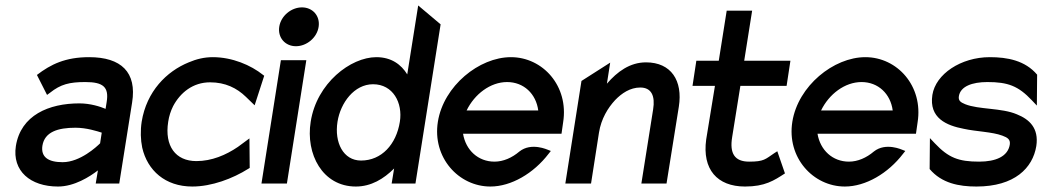

<svg xmlns="http://www.w3.org/2000/svg" viewBox="-20 -671 3812 702"><path d="M38 -137C24 -46 91 11 192 11C252 11 308 -25 338 -48L330 0H416L463 -296C481 -407 423 -462 306 -462C219 -462 166 -436 115 -397L152 -324L163 -332C202 -363 234 -371 292 -371C357 -371 379 -353 370 -298L366 -273C347 -281 311 -293 270 -293C159 -293 56 -250 38 -137ZM135 -138C143 -189 192 -204 256 -204C297 -204 336 -191 352 -186L346 -147C334 -135 273 -78 209 -78C156 -78 129 -97 135 -138Z M498 -226C493 -193 494 -160 500 -131C519 -48 584 11 683 11C754 11 831 -18 888 -54L893 -57L892 -165L850 -134C806 -104 754 -82 698 -82C622 -82 581 -137 595 -226C598 -246 604 -265 613 -283C639 -332 685 -370 748 -370C804 -370 846 -349 879 -317L911 -286L946 -394L942 -397C897 -433 829 -462 758 -462C727 -462 698 -455 670 -443C589 -410 516 -337 498 -226Z M1001 -573C995 -533 1023 -502 1062 -502C1101 -502 1139 -533 1145 -573C1151 -613 1123 -644 1084 -644C1045 -644 1007 -613 1001 -573ZM936 0H1029L1100 -451H1007Z M1116 -226C1097 -108 1159 11 1281 11C1337 11 1383 -17 1421 -55L1412 0H1499L1591 -582L1509 -651L1469 -399C1447 -435 1411 -462 1356 -462C1262 -462 1138 -367 1116 -226ZM1214 -226C1225 -295 1275 -363 1344 -363C1417 -363 1453 -295 1442 -226C1429 -143 1375 -84 1300 -84C1235 -84 1202 -150 1214 -226Z M1581 -226C1560 -95 1657 11 1773 11C1849 11 1931 -37 1986 -109L1994 -119L1984 -123C1983 -123 1923 -152 1879 -117C1852 -94 1820 -80 1788 -80C1728 -80 1683 -122 1673 -182H2033L2039 -224C2060 -356 1965 -462 1848 -462C1732 -462 1602 -357 1581 -226ZM1686 -267C1715 -327 1773 -371 1834 -371C1895 -371 1940 -328 1948 -267Z M2047 0H2141L2170 -186C2178 -237 2203 -277 2229 -305C2253 -330 2284 -351 2321 -351C2362 -351 2376 -320 2368 -271L2325 0H2417L2462 -281C2477 -376 2434 -443 2342 -443C2283 -443 2237 -409 2199 -365L2211 -442L2106 -375Z M2512 -357H2594L2562 -161C2547 -52 2602 11 2704 11C2777 11 2810 -11 2850 -37L2822 -118L2811 -111C2778 -89 2774 -80 2719 -80C2666 -80 2647 -110 2657 -170L2687 -357H2856L2870 -449H2701L2730 -632H2637L2608 -449H2526Z M2877 -226C2856 -95 2953 11 3069 11C3145 11 3227 -37 3282 -109L3290 -119L3280 -123C3279 -123 3219 -152 3175 -117C3148 -94 3116 -80 3084 -80C3024 -80 2979 -122 2969 -182H3329L3335 -224C3356 -356 3261 -462 3144 -462C3028 -462 2898 -357 2877 -226ZM2982 -267C3011 -327 3069 -371 3130 -371C3191 -371 3236 -328 3244 -267Z M3389 -324C3376 -239 3441 -212 3504 -200C3549 -190 3608 -189 3645 -175C3664 -168 3675 -161 3672 -142C3665 -99 3621 -80 3560 -80C3485 -80 3448 -94 3398 -147L3380 -166L3379 -53C3423 -1 3486 11 3550 11C3690 11 3756 -57 3769 -137C3779 -203 3743 -235 3698 -253C3642 -277 3559 -270 3509 -290C3492 -297 3483 -303 3486 -320C3492 -355 3534 -371 3590 -371C3665 -371 3703 -357 3753 -304L3771 -285L3772 -398C3728 -450 3663 -462 3599 -462C3493 -462 3401 -400 3389 -324Z"/></svg>

Font: Charger Sport
Style: BdNrwObl
Weight: 700
Designer: Jasper
Foundry: Cannot Into Space Fonts
Version: Version 1.1